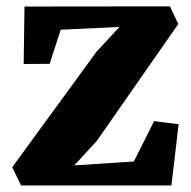

<svg xmlns="http://www.w3.org/2000/svg" viewBox="-20 -568 586 588"><path d="M346 -485.5 166 -477 132 -372.5 52.5 -372 55 -548 500.5 -548.5 526 -494.5 276.5 -136.5 207.5 -61.5 390 -73.5 452 -197 527 -187.5 505 0H44.5L17.5 -56L275.5 -409.5Z"/></svg>

Font: Merriweather 36pt Black
Style: Regular
Weight: 900
Version: Version 2.100